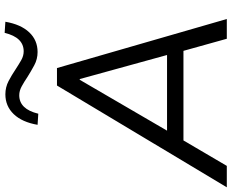

<svg xmlns="http://www.w3.org/2000/svg" viewBox="-124 -860 962 797"><g transform="rotate(-90 356.5 -461.0)"><path d="M-22 0 400.5 -705H473L676.6 0H594.6L538.5 -201.2L572.3 -180H141.9L185 -201.2L66.9 0ZM424.3 -610.5 202.8 -230.3 181.8 -248.1H553.3L532.1 -230.3L427.3 -610.5ZM283.5 -782.6 237.4 -785.5Q248.4 -849.7 281.6 -884.4Q314.9 -919.2 364 -919.2Q393.5 -919.2 419 -905.9Q444.5 -892.5 467.5 -876.9Q487.5 -863.8 505.5 -853.5Q523.5 -843.2 542.5 -843.2Q600 -843.2 619.1 -922.2L665.2 -919.2Q654.2 -855.1 621.4 -820.3Q588.7 -785.5 539.5 -785.5Q510 -785.5 484.3 -799.4Q458.6 -813.3 435.6 -827.8Q416.1 -841 397.3 -851.3Q378.6 -861.6 360.1 -861.6Q302.5 -861.6 283.5 -782.6Z"/></g></svg>

Font: Mulish ExtraLight
Style: Italic
Weight: 200
Italic angle: -9°
Designer: Vernon Adams
Foundry: Vernon Adams
Version: Version 3.603